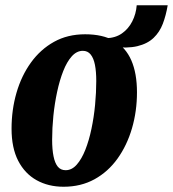

<svg xmlns="http://www.w3.org/2000/svg" viewBox="-20 -697 658 731"><path d="M304 -566.5Q371 -566.5 414.8 -541.5Q458.5 -516.5 480 -467.2Q501.5 -418 501.5 -345.5Q501.5 -273.5 482.5 -208.5Q463.5 -143.5 427.5 -93.2Q391.5 -43 339.8 -14.5Q288 14 222 14Q164 14 119.2 -11Q74.5 -36 49.2 -85Q24 -134 24 -207Q24 -279 42.8 -343.8Q61.5 -408.5 97.8 -458.8Q134 -509 185.8 -537.8Q237.5 -566.5 304 -566.5ZM295.5 -503.5Q272 -503.5 253.2 -482.5Q234.5 -461.5 220.8 -426.5Q207 -391.5 197.5 -347.2Q188 -303 183.2 -256Q178.5 -209 178.5 -165Q178.5 -128 183.8 -102Q189 -76 200 -62.5Q211 -49 230 -49Q253.5 -49 272.2 -70.2Q291 -91.5 305 -127Q319 -162.5 328.2 -206.5Q337.5 -250.5 342 -297.8Q346.5 -345 346.5 -388Q346.5 -424.5 341.5 -450Q336.5 -475.5 325.2 -489.5Q314 -503.5 295.5 -503.5ZM500.5 -677H618.5Q612 -638.5 600 -606.8Q588 -575 564.8 -552.8Q541.5 -530.5 503 -521.2Q464.5 -512 406 -519L382.5 -551.5Q418.5 -552 443.8 -569.5Q469 -587 483.5 -615.5Q498 -644 500.5 -677Z"/></svg>

Font: Merriweather 24pt SemiCondensed Black
Style: Italic
Weight: 900
Width: 4
Italic angle: -7.8°
Designer: Eben Sorkin
Foundry: Eben Sorkin
Version: Version 2.101